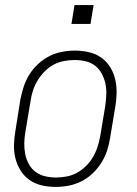

<svg xmlns="http://www.w3.org/2000/svg" viewBox="-20 -727 540 755"><path d="M200 8Q171 8 144.5 2Q118 -4 96.5 -19Q75 -34 61 -56.5Q47 -79 40.5 -105Q34 -131 35 -159Q36 -187 41 -215L60 -335Q65 -361 73 -385.5Q81 -410 95 -433Q109 -456 129.5 -475Q150 -494 173.5 -506Q197 -518 223 -523Q249 -528 274 -528Q302 -528 329 -522Q356 -516 377.5 -501Q399 -486 413 -463.5Q427 -441 433 -415Q439 -389 438.5 -361Q438 -333 433 -305L413 -185Q409 -159 401 -134.5Q393 -110 378.5 -87Q364 -64 344 -45Q324 -26 300 -14Q276 -2 250.5 3Q225 8 200 8ZM200 -29Q221 -29 242 -33Q263 -37 282.5 -47.5Q302 -58 318.5 -74.5Q335 -91 346 -110Q357 -129 363.5 -149.5Q370 -170 374 -191L394 -311Q397 -333 398 -355Q399 -377 394.5 -398Q390 -419 380 -437.5Q370 -456 354 -468.5Q338 -481 317 -486Q296 -491 273 -491Q253 -491 231.5 -487Q210 -483 190.5 -472.5Q171 -462 155 -445.5Q139 -429 127.5 -410Q116 -391 109.5 -370.5Q103 -350 100 -329L80 -209Q76 -187 75.5 -165Q75 -143 79 -122Q83 -101 93 -82.5Q103 -64 119.5 -51.5Q136 -39 157 -34Q178 -29 200 -29ZM261 -633 273 -707H348L336 -633Z"/></svg>

Font: Iosevka SS04 XLt Obl
Style: Regular
Weight: 200
Italic angle: -9°
Monospace: yes
Designer: Belleve Invis
Foundry: Belleve Invis
Version: Version 19.0.0; ttfautohint (v1.8.4)